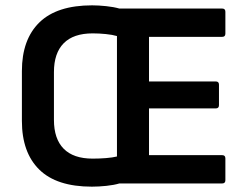

<svg xmlns="http://www.w3.org/2000/svg" viewBox="-20 -687 924 719"><path d="M324 12Q192 12 127 -52Q62 -116 62 -234V-421Q62 -539 127.5 -603Q193 -667 325 -667Q349 -667 377.5 -664Q406 -661 427 -655H812Q824 -655 824 -643V-561Q824 -549 812 -549H538V-382H788Q800 -382 800 -370V-293Q800 -281 788 -281H538V-106H812Q824 -106 824 -94V-12Q824 0 812 0H427Q407 6 378.5 9Q350 12 324 12ZM327 -93Q353 -93 377.5 -95Q402 -97 418 -101V-552Q401 -557 376 -559.5Q351 -562 327 -562Q255 -562 218.5 -525Q182 -488 182 -417V-238Q182 -167 218.5 -130Q255 -93 327 -93Z"/></svg>

Font: Sofia Sans
Style: Bold
Weight: 700
Designer: Botio Nikoltchev, Ani Petrova
Foundry: lettersoup
Version: Version 4.100; ttfautohint (v1.8.4.7-5d5b)